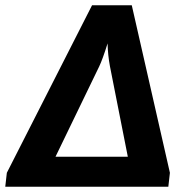

<svg xmlns="http://www.w3.org/2000/svg" viewBox="-37 -710 720 730"><path d="M609 -53 603 0H-17L-11 -53L313 -690H464ZM449 -114 381 -458Q373 -501 372 -545Q353 -484 340 -457L174 -114Z"/></svg>

Font: Ezarion
Style: Bold Italic
Weight: 700
Italic angle: -8°
Designer: Natanael Gama
Version: Version 1.001;PS 001.001;hotconv 1.0.70;makeotf.lib2.5.58329